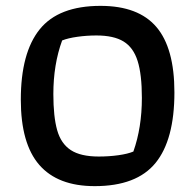

<svg xmlns="http://www.w3.org/2000/svg" viewBox="-20 -626 666 655"><path d="M51 -286Q51 -446 115.5 -526Q180 -606 323 -606Q452 -606 513.5 -534Q575 -462 575 -311Q575 -149 510.5 -70Q446 9 303 9Q177 9 114 -63.5Q51 -136 51 -286ZM435 -109Q464 -191 464 -292Q464 -372 449.5 -418Q435 -464 401.5 -484.5Q368 -505 309 -505Q276 -505 244 -500.5Q212 -496 192 -488Q162 -406 162 -305Q162 -228 175 -182Q188 -136 221.5 -114Q255 -92 317 -92Q352 -92 384 -96.5Q416 -101 435 -109Z"/></svg>

Font: Athiti SemiBold
Style: Regular
Weight: 600
Designer: CadsonDemak Team
Foundry: CadsonDemak
Version: Version 1.032